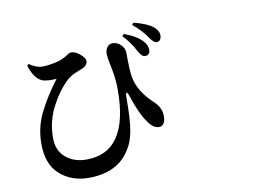

<svg xmlns="http://www.w3.org/2000/svg" viewBox="-90 -991 1681 1198"><g transform="rotate(-10 750.0 -391.5)"><path d="M857.4 -626Q835.9 -627 815.4 -667Q784.2 -727.5 739.3 -772.5L750 -785.2Q827.1 -757.8 865.2 -716.8Q890.6 -688.5 889.6 -661.1Q889.6 -626 857.4 -626ZM942.4 -699.2Q927.7 -699.2 903.3 -732.4Q900.4 -736.3 899.4 -738.3Q866.2 -787.1 811.5 -831.1L822.3 -843.8Q907.2 -822.3 944.3 -792Q974.6 -766.6 974.6 -735.4Q973.6 -718.8 965.8 -708.5Q958 -698.2 942.4 -699.2ZM204.1 -586.9Q151.4 -604.5 123 -694.3L132.8 -704.1Q176.8 -672.9 214.8 -672.9Q249 -672.9 292.5 -681.6Q335.9 -690.4 361.3 -706.1Q369.1 -710 378.9 -716.8Q388.7 -723.6 394 -726.1Q399.4 -728.5 407.2 -728.5Q432.6 -728.5 462.4 -703.6Q492.2 -678.7 492.2 -660.2Q492.2 -632.8 458 -617.2Q452.1 -614.3 428.7 -605.5Q405.3 -596.7 388.2 -586.9Q371.1 -577.1 356.4 -563.5Q294.9 -504.9 249 -415.5Q203.1 -326.2 203.1 -221.7Q203.1 -142.6 254.9 -98.1Q306.6 -53.7 386.7 -53.7Q653.3 -53.7 653.3 -449.2Q653.3 -511.7 641.6 -573.2Q624 -655.3 624 -681.6Q624 -708 638.2 -724.6Q652.3 -741.2 672.9 -740.2Q702.1 -739.3 724.1 -716.8Q746.1 -694.3 746.1 -666Q746.1 -553.7 753.9 -510.7Q771.5 -416 864.3 -331.1Q908.2 -291 908.2 -234.4Q908.2 -208 897.5 -191.4Q886.7 -174.8 867.2 -174.8Q829.1 -174.8 795.9 -226.6Q756.8 -279.3 717.8 -399.4Q712.9 -415 708.5 -419.4Q704.1 -423.8 701.2 -417.5Q698.2 -411.1 698.2 -394.5Q698.2 -252.9 685.5 -180.7Q679.7 -146.5 667.5 -114.7Q655.3 -83 631.3 -49.8Q607.4 -16.6 575.2 7.3Q543 31.2 493.2 46.4Q443.4 61.5 382.8 61.5Q271.5 61.5 198.2 -3.9Q125 -69.3 125 -198.2Q125 -300.8 168.9 -391.1Q212.9 -481.4 289.1 -582Q240.2 -578.1 204.1 -586.9Z"/></g></svg>

Font: Bpmf Zihi Serif Bold
Style: Bold
Weight: 700
Foundry: But Ko
Version: Version 1.320